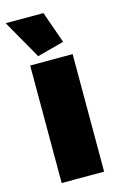

<svg xmlns="http://www.w3.org/2000/svg" viewBox="-121 -780 521 830"><g transform="rotate(-15 139.5 -365.0)"><path d="M48 0V-526H238V0ZM-7 -730H162L212 -588L92 -556Z"/></g></svg>

Font: Raleway Thin Black
Style: Regular
Weight: 900
Version: Version 4.026